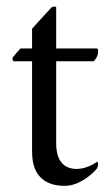

<svg xmlns="http://www.w3.org/2000/svg" viewBox="-20 -573 339 599"><path d="M155.3 -381.8H272.5C281.2 -390.6 286.1 -402.3 286.1 -411.1C286.1 -417 286.1 -421.9 281.2 -421.9H155.3V-549.8C155.3 -553.7 144.5 -553.7 139.6 -548.8C137.7 -545.9 98.6 -504.9 80.1 -483.4V-421.9H43.9C43 -420.9 18.6 -394.5 18.6 -390.6C18.6 -387.7 20.5 -381.8 23.4 -381.8H80.1V-98.6C80.1 -14.6 131.8 6.8 181.6 6.8C229.5 6.8 268.6 -31.2 282.2 -46.9C283.2 -47.9 286.1 -55.7 286.1 -61.5C286.1 -64.5 285.2 -67.4 283.2 -68.4C276.4 -63.5 249 -45.9 219.7 -45.9C176.8 -45.9 155.3 -74.2 155.3 -126Z"/></svg>

Font: Crimson
Style: Roman
Weight: 400
Version: Version 0.2